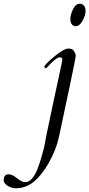

<svg xmlns="http://www.w3.org/2000/svg" viewBox="-162 -700 480 1032"><path d="M245 -559C259 -559 271.3 -569 282 -589C292.7 -609 298 -626.3 298 -641C298 -663.9 286.3 -680 267 -680C251.7 -680 239.3 -669.8 230 -649.5C220.7 -629.2 216 -612.5 216 -599.5C216 -579.5 223.5 -559 245 -559ZM-116 237C-133.3 237 -142 247.7 -142 269C-142 293.2 -104.6 312 -77 312C-35 312 2.2 295.8 34.5 263.5C66.8 231.2 94.7 190.3 118 141C143.8 86.1 149.3 64 165 -11.5C173.7 -53.2 189.2 -126.3 211.5 -231C233.8 -335.7 245 -392 245 -400C245 -408 241 -417.7 233 -429C227.7 -435.7 218 -439 204 -439C190 -439 166.7 -425.8 134 -399.5C101.3 -373.2 81.7 -353.7 75 -341L84 -332C87.3 -334 92 -338.3 98 -345C126 -376.3 147 -392 161 -392C169 -391.3 173 -387 173 -379C173 -377.7 172.7 -375.7 172 -373L169 -357C167.7 -349.7 165.5 -339.3 162.5 -326C140 -226.2 113.8 -95.4 91 9.5C75.2 82.6 85.4 58.1 61.5 142C49.2 185.3 37 217.7 25 239C14.1 256.8 -1.3 279 -25.5 279C-61.5 279 -79.4 237 -116 237Z"/></svg>

Font: fbb
Style: Italic
Weight: 400
Italic angle: -12°
Designer: David J. Perry, Michael Sharpe
Version: Version 0.991